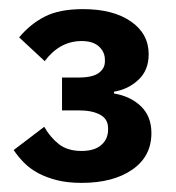

<svg xmlns="http://www.w3.org/2000/svg" viewBox="-20 -724 385 421"><path d="M152 -554Q183 -554 196.5 -564Q210 -574 210 -589V-593Q210 -610 197 -622Q184 -634 159 -634Q111 -634 78 -590L22 -642Q46 -671 78 -687.5Q110 -704 162 -704Q228 -704 267 -677Q306 -650 306 -605Q306 -570 283.5 -549Q261 -528 230 -523V-519Q266 -513 289 -491Q312 -469 312 -432Q312 -381 270 -352Q228 -323 159 -323Q128 -323 104.5 -329Q81 -335 63.5 -344.5Q46 -354 33 -367Q20 -380 10 -395L77 -446Q90 -423 109 -408Q128 -393 159 -393Q187 -393 202 -406Q217 -419 217 -440V-443Q217 -463 199.5 -472.5Q182 -482 152 -482H116V-554Z"/></svg>

Font: IBM Plex Sans Hebrew SemiBold
Style: Regular
Weight: 600
Designer: Mike Abbink, Paul van der Laan, Pieter van Rosmalen, Yanek Iontef
Foundry: Bold Monday
Version: Version 1.2